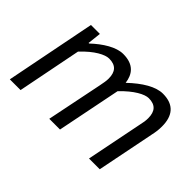

<svg xmlns="http://www.w3.org/2000/svg" viewBox="-87 -736 974 974"><g transform="rotate(45 399.5 -249.0)"><path d="M127 -486 31 0H108L176 -344C233 -405 284 -431 313 -431C361 -431 383 -406 383 -357C383 -340 380 -326 375 -300L314 0H391L460 -344C518 -405 569 -431 597 -431C645 -431 667 -406 667 -357C667 -340 665 -326 659 -300L599 0H676L738 -310C744 -337 746 -354 746 -377C746 -452 712 -498 632 -498C581 -498 521 -462 459 -403C452 -456 424 -498 347 -498C297 -498 238 -461 187 -413H183L191 -486Z"/></g></svg>

Font: Cambridge Sans Italic
Style: Regular
Weight: 400
Italic angle: -11°
Version: Version 2.000;PS 002.000;hotconv 1.0.88;makeotf.lib2.5.64775